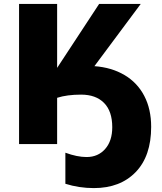

<svg xmlns="http://www.w3.org/2000/svg" viewBox="-20 -734 826 978"><path d="M271 0H77.1V-713.9H271V-388.2L484.9 -713.9H696.8L460.9 -397Q548.3 -390.6 614 -351.8Q679.7 -313 714.8 -245.6Q750 -178.2 750 -87.9Q750 61 671.1 142.6Q592.3 224.1 458 224.1Q382.8 224.1 313 202.1V43.9Q373 65.9 420.9 65.9Q479.5 65.9 515.6 24.9Q551.8 -16.1 551.8 -85.9Q551.8 -167.5 510 -209.7Q468.3 -252 393.1 -252Q321.3 -252 271 -235.8Z"/></svg>

Font: Open Sans ExtBd
Style: Bold
Weight: 800
Foundry: Ascender Corporation
Version: Version 1.10